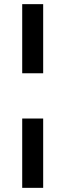

<svg xmlns="http://www.w3.org/2000/svg" viewBox="-20 -725 316 925"><path d="M87 -372V-705H188V-372ZM87 180V-154H188V180Z"/></svg>

Font: Nunito Sans 12pt SemiBold
Style: Regular
Weight: 600
Designer: Vernon Adams
Foundry: Vernon Adams
Version: Version 3.101;gftools[0.9.27]